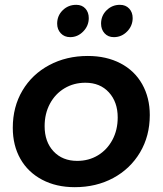

<svg xmlns="http://www.w3.org/2000/svg" viewBox="-20 -771 674 796"><path d="M348 -696Q348 -664 325 -640.5Q302 -617 271 -617Q247 -617 232 -633Q217 -649 217 -673Q217 -706 240 -728.5Q263 -751 296 -751Q320 -751 334 -735.5Q348 -720 348 -696ZM530 -696Q530 -664 507 -640.5Q484 -617 452 -617Q428 -617 413.5 -633Q399 -649 399 -673Q399 -706 422 -728.5Q445 -751 477 -751Q501 -751 515.5 -735.5Q530 -720 530 -696ZM601 -294Q601 -207 560.5 -139Q520 -71 449.5 -33Q379 5 290 5Q213 5 154.5 -26Q96 -57 64.5 -112.5Q33 -168 33 -241Q33 -328 73 -395.5Q113 -463 184 -501Q255 -539 344 -539Q421 -539 479.5 -508.5Q538 -478 569.5 -422Q601 -366 601 -294ZM165 -248Q165 -183 202 -143.5Q239 -104 300 -104Q348 -104 386 -127Q424 -150 446 -191Q468 -232 468 -284Q468 -348 431.5 -388Q395 -428 334 -428Q286 -428 247.5 -405Q209 -382 187 -341Q165 -300 165 -248Z"/></svg>

Font: TypoPRO Montserrat Alternates
Style: Italic
Weight: 500
Italic angle: -11.3°
Designer: Julieta Ulanovsky
Foundry: Julieta Ulanovsky
Version: Version 6.001